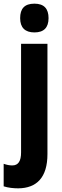

<svg xmlns="http://www.w3.org/2000/svg" viewBox="-59 -788 336 1048"><path d="M51 -689C51 -637 78 -611 129 -611C180 -611 206 -637 206 -689C206 -740 182 -768 129 -768C75 -768 51 -741 51 -689ZM41 240C141 239 200 181 200 53V-549H56V44C56 91 41 115 8 115C-7 115 -22 112 -39 106V229C-14 237 14 240 41 240Z"/></svg>

Font: Noto Sans Kannada ExtraCondensed ExtraBold
Style: Regular
Weight: 800
Width: 2
Designer: Jelle Bosma - Monotype Design Team
Foundry: Monotype Imaging Inc.
Version: Version 2.005